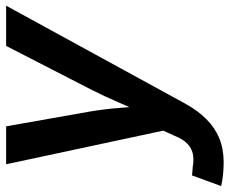

<svg xmlns="http://www.w3.org/2000/svg" viewBox="-98 -492 782 655"><g transform="rotate(-90 293.5 -165.0)"><path d="M-14.2 197.8 22 98.6 51.8 101.1Q76.2 105.5 95.7 101.3Q115.2 97.2 130.6 82.3Q146 67.4 156.7 40L174.8 0.5L60.1 -535.6H189.5L240.2 -248.5Q248.5 -199.2 252.2 -149.9Q255.9 -100.6 261.2 -49.8H227.1Q249 -100.6 270.3 -150.1Q291.5 -199.7 316.4 -248.5L463.9 -535.6H601.1L267.1 75.2Q244.1 117.2 214.8 146.7Q185.5 176.3 149.2 191.4Q112.8 206.5 67.4 206.5Q43.5 206.5 22 204.1Q0.5 201.7 -14.2 197.8Z"/></g></svg>

Font: Inter 20pt SemiBold
Style: Italic
Weight: 600
Italic angle: -9.3988°
Version: Version 4.001;git-66647c0bb